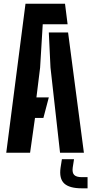

<svg xmlns="http://www.w3.org/2000/svg" viewBox="-20 -820 490 1031"><path d="M13.6 0 116.9 -800H329.1L343 -689.7H209.5L195.4 -456.8L175.6 -296.9H242.1L213 -186.6H167.9L141.6 0ZM302.4 0 251.1 -457.8 242.1 -645.5H345.6L430.5 0ZM450.2 191.2H419.1Q352.8 191.2 324.8 165.1Q296.9 138.9 305.2 80.5L312.4 34.8H377.5L370.4 80.5Q366.9 107.6 378.5 119.4Q390.2 131.3 419.1 131.3H450.2Z"/></svg>

Font: Big Shoulders Stencil Thin
Style: Regular
Weight: 100
Designer: Patric King
Foundry: XO Type Co
Version: Version 2.001